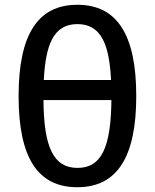

<svg xmlns="http://www.w3.org/2000/svg" viewBox="-20 -762 642 796"><path d="M300.3 14.2C465.3 14.2 544.9 -109.9 544.9 -363.8C544.9 -618.2 465.3 -742.2 300.8 -742.2C136.7 -742.2 57.1 -618.7 57.1 -363.3C57.1 -107.9 136.7 14.2 300.3 14.2ZM161.6 -430.2C168.9 -572.3 199.7 -662.1 300.8 -662.1C400.9 -662.1 433.1 -575.2 440.4 -430.2ZM301.3 -65.9C201.2 -65.9 161.6 -152.3 160.2 -347.2H441.9C439.9 -151.4 400.9 -65.9 301.3 -65.9Z"/></svg>

Font: Hack
Style: Regular
Weight: 400
Monospace: yes
Designer: Christopher Simpkins
Foundry: Christopher Simpkins
Version: Version 2.010